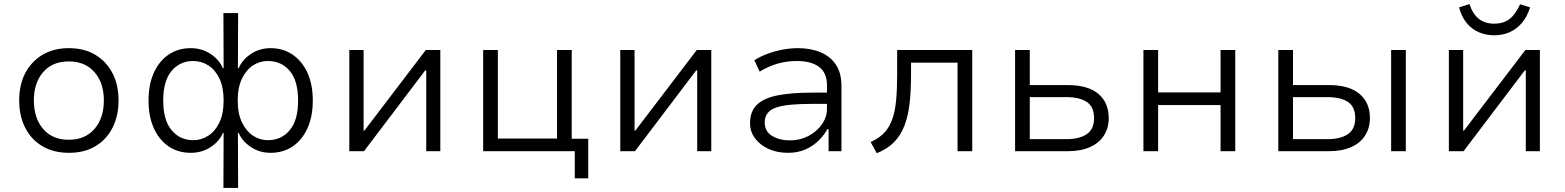

<svg xmlns="http://www.w3.org/2000/svg" viewBox="-20 -741 7672 941"><path d="M318 8Q243 8 188.5 -24Q134 -56 104 -114Q74 -172 74 -249Q74 -326 104 -383Q134 -440 188.5 -472.5Q243 -505 317 -505Q393 -505 447 -472.5Q501 -440 531 -383Q561 -326 561 -249Q561 -172 531 -114Q501 -56 447 -24Q393 8 318 8ZM317 -56Q397 -56 443 -109Q489 -162 489 -249Q489 -335 443 -387.5Q397 -440 317 -440Q237 -440 191.5 -387.5Q146 -335 146 -249Q146 -162 191.5 -109Q237 -56 317 -56Z M1075 180 1076 -89H1072Q1056 -49 1013 -20.5Q970 8 915 8Q853 8 806.5 -23.5Q760 -55 734 -112.5Q708 -170 708 -248Q708 -327 734 -384.5Q760 -442 806.5 -473.5Q853 -505 915 -505Q969 -505 1012 -476.5Q1055 -448 1072 -407H1076L1075 -677H1147L1146 -407H1150Q1167 -448 1209.5 -476.5Q1252 -505 1306 -505Q1368 -505 1414.5 -473Q1461 -441 1487 -384Q1513 -327 1513 -248Q1513 -170 1487 -112.5Q1461 -55 1414.5 -23.5Q1368 8 1306 8Q1252 8 1209.5 -20.5Q1167 -49 1150 -89H1146L1147 180ZM927 -54Q967 -54 1001 -76Q1035 -98 1055.5 -141Q1076 -184 1076 -248Q1076 -313 1055.5 -356Q1035 -399 1001 -420.5Q967 -442 927 -442Q862 -442 821 -393.5Q780 -345 780 -248Q780 -152 821 -103Q862 -54 927 -54ZM1293 -54Q1359 -54 1400 -103Q1441 -152 1441 -248Q1441 -345 1400 -393.5Q1359 -442 1293 -442Q1253 -442 1220 -420.5Q1187 -399 1166 -356Q1145 -313 1145 -248Q1145 -184 1166 -141Q1187 -98 1220 -76Q1253 -54 1293 -54Z M1692 0V-496H1762V-101H1766L2067 -496H2138V0H2069V-396H2064L1764 0Z M2797 133V0H2348V-496H2420V-62H2710V-496H2782V-61H2863V133Z M3020 0V-496H3090V-101H3094L3395 -496H3466V0H3397V-396H3392L3092 0Z M3842 8Q3789 8 3747 -11Q3705 -30 3680.5 -63Q3656 -96 3656 -137Q3656 -196 3690.5 -228.5Q3725 -261 3793 -274Q3861 -287 3960 -287H4047V-232H3963Q3903 -232 3858.5 -228Q3814 -224 3785.5 -214.5Q3757 -205 3742.5 -187Q3728 -169 3728 -141Q3728 -97 3764 -75Q3800 -53 3852 -53Q3901 -53 3942 -74.5Q3983 -96 4008 -131.5Q4033 -167 4033 -207V-323Q4033 -384 3994.5 -413Q3956 -442 3885 -442Q3838 -442 3794 -430Q3750 -418 3703 -390L3677 -446Q3708 -465 3743.5 -478Q3779 -491 3816.5 -498Q3854 -505 3891 -505Q3953 -505 4001 -485Q4049 -465 4076.5 -424.5Q4104 -384 4104 -319V0H4041V-108H4035Q4020 -80 3993 -53Q3966 -26 3928.5 -9Q3891 8 3842 8Z M4277 10 4247 -45Q4288 -63 4313.5 -90Q4339 -117 4353 -156.5Q4367 -196 4372 -250Q4377 -304 4377 -377V-496H4745V0H4673V-434H4445V-376Q4445 -297 4438 -234.5Q4431 -172 4412.5 -124.5Q4394 -77 4361.5 -44Q4329 -11 4277 10Z M4955 0V-496H5027V-324H5213Q5312 -324 5363 -281Q5414 -238 5414 -162Q5414 -114 5390.5 -77Q5367 -40 5322 -20Q5277 0 5213 0ZM5027 -59H5206Q5270 -59 5306 -83.5Q5342 -108 5342 -162Q5342 -218 5306 -241.5Q5270 -265 5206 -265H5027Z M5584 0V-496H5656V-288H5962V-496H6034V0H5962V-226H5656V0Z M6245 0V-496H6317V-324H6493Q6592 -324 6643 -281Q6694 -238 6694 -162Q6694 -114 6670.5 -77Q6647 -40 6602 -20Q6557 0 6493 0ZM6317 -59H6486Q6550 -59 6586 -83.5Q6622 -108 6622 -162Q6622 -218 6586 -241.5Q6550 -265 6486 -265H6317ZM6798 0V-496H6870V0Z M7081 0V-496H7151V-101H7155L7456 -496H7527V0H7458V-396H7453L7153 0ZM7303 -568Q7263 -568 7228 -583Q7193 -598 7168 -628.5Q7143 -659 7131 -705L7182 -721Q7198 -672 7228 -648.5Q7258 -625 7303 -625Q7347 -625 7376.5 -646.5Q7406 -668 7430 -720L7479 -705Q7464 -657 7437.5 -627Q7411 -597 7377 -582.5Q7343 -568 7303 -568Z"/></svg>

Font: Nunito Sans 6pt Light
Style: Regular
Weight: 300
Version: Version 3.101;gftools[0.9.27]